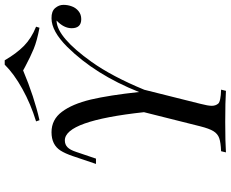

<svg xmlns="http://www.w3.org/2000/svg" viewBox="-100 -856 956 795"><g transform="rotate(-90 377.5 -458.0)"><path d="M658.7 -638.7Q658.7 -671.4 690.4 -701.2H687.5Q620.1 -697.3 519.5 -556.6Q459 -471.7 403.8 -337.9L345.7 -106Q337.4 -74.2 337.4 -58.6Q337.4 -43 346.2 -32.2Q355 -21.5 404.3 -20L399.4 0Q354.5 -2.9 271 -2.9Q187.5 -2.9 144.5 0L149.4 -20Q185.5 -21.5 203.6 -27.8Q221.7 -34.2 232.4 -51.8Q243.2 -69.3 252.4 -106L311 -339.4Q275.4 -667 194.3 -667Q177.2 -667 166 -656.2Q154.8 -645.5 146.5 -620.1L118.7 -538.1H96.7L129.4 -634.8Q140.1 -666 151.9 -684.6Q175.8 -722.2 228 -722.2Q280.3 -722.2 312.5 -679.2Q344.7 -636.7 363.3 -559.6Q381.3 -482.4 394.5 -359.9Q466.8 -541.5 581.5 -657.2Q646.5 -722.2 699.7 -722.2Q729 -722.7 742.2 -707Q755.4 -691.4 755.4 -672.9Q755.4 -654.3 749 -637.7Q743.2 -621.6 729.5 -610.4Q715.8 -599.1 696.3 -599.1Q658.7 -599.1 658.7 -638.7ZM277.8 -772 272.9 -786.1Q344.7 -808.1 407.2 -842.8Q469.7 -877.4 507.8 -916H525.9Q553.7 -867.7 585.4 -836.4Q617.2 -805.2 665 -786.1L660.6 -772Q606.4 -782.2 573.2 -795.9Q540 -809.6 499 -831.5L483.9 -839.8Q373.5 -793.5 277.8 -772Z"/></g></svg>

Font: PlayfairDisplaySC-Italic
Style: Italic
Weight: 400
Italic angle: -14°
Designer: Claus Eggers Sørensen
Foundry: Claus Eggers Sørensen
Version: Version 1.004;PS 001.004;hotconv 1.0.70;makeotf.lib2.5.58329